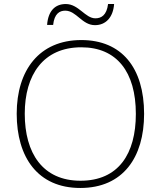

<svg xmlns="http://www.w3.org/2000/svg" viewBox="-20 -924 799 954"><path d="M214 -800H244C250 -856 276 -871 304 -871C360 -871 387 -799 452 -799C505 -799 542 -837 547 -904H517C510 -848 483 -833 454 -833C403 -833 371 -904 307 -904C253 -904 219 -869 214 -800ZM696 -358C696 -588 584 -725 384 -725C175 -725 63 -575 63 -359C63 -142 168 10 379 10C591 10 696 -142 696 -358ZM103 -359C103 -552 195 -689 384 -689C560 -689 655 -567 655 -358C655 -160 569 -26 380 -26C192 -26 103 -163 103 -359Z"/></svg>

Font: Noto Sans Arabic ExtLt
Style: Regular
Weight: 200
Designer: Monotype Design Team, Nadine Chahine, Nizar Qandah and Khaled Hosny
Foundry: Monotype Imaging Inc.
Version: Version 2.012